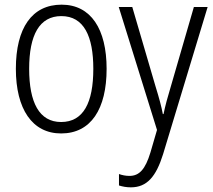

<svg xmlns="http://www.w3.org/2000/svg" viewBox="-20 -562 912 823"><path d="M437 -267C437 -437 370 -542 244 -542C117 -542 48 -442 48 -267C48 -95 118 10 242 10C370 10 437 -95 437 -267ZM489 -532 653 -5 625 91C603 164 577 192 535 192C519 192 504 189 490 184V233C506 238 522 241 541 241C610 241 649 195 679 99L870 -532H811L713 -194C699 -148 688 -108 681 -73H678C672 -105 663 -139 646 -194L547 -532ZM105 -267C105 -412 149 -493 243 -493C340 -493 380 -406 380 -267C380 -121 337 -39 242 -39C148 -39 105 -123 105 -267Z"/></svg>

Font: Noto Sans Display SemiCondensed Light
Style: Regular
Weight: 300
Width: 4
Designer: Monotype Design Team
Foundry: Monotype Imaging Inc.
Version: Version 1.900